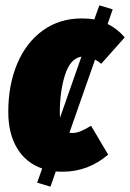

<svg xmlns="http://www.w3.org/2000/svg" viewBox="-20 -623 487 719"><path d="M321 -152 385 -44Q310 20 215 20Q197 20 189 19L169 76L119 61L138 8Q77 -13 44 -68Q11 -123 11 -204Q11 -305 44.5 -384.5Q78 -464 140.5 -509Q203 -554 286 -554Q314 -554 333 -550L352 -603L402 -588L383 -533Q419 -516 447 -483L359 -384Q350 -392 336 -400L240 -126Q243 -125 251 -125Q266 -125 282 -131.5Q298 -138 321 -152ZM205 -183 285 -411Q243 -404 223.5 -342.5Q204 -281 204 -201Q204 -188 205 -183Z"/></svg>

Font: Fira Sans Extra Condensed Black
Style: Italic
Weight: 900
Width: 3
Italic angle: -8°
Designer: Carrois Corporate & Edenspiekermann AG
Foundry: Carrois Corporate GbR & Edenspiekermann AG
Version: Version 4.203